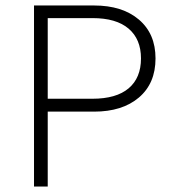

<svg xmlns="http://www.w3.org/2000/svg" viewBox="-20 -680 627 700"><path d="M323 -660Q426 -660 486.5 -608.5Q547 -557 547 -467Q547 -376 486.5 -324.5Q426 -273 323 -273H154V0H104V-660ZM317 -320Q404 -320 449 -358Q494 -396 494 -467Q494 -537 449 -575.5Q404 -614 317 -614H154V-320Z"/></svg>

Font: Work Sans Light
Style: Regular
Weight: 300
Designer: Wei Huang
Foundry: Wei Huang
Version: Version 2.012; ttfautohint (v1.8.3)